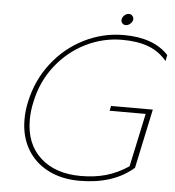

<svg xmlns="http://www.w3.org/2000/svg" viewBox="-57 -871 855 939"><g transform="rotate(5 371.0 -402.0)"><path d="M505 -791Q507 -802 517 -810.5Q527 -819 538 -819Q549 -819 556 -810.5Q563 -802 561 -791Q558 -780 548 -771.5Q538 -763 527 -763Q516 -763 509 -771.5Q502 -780 505 -791ZM74 -261Q74 -305 84 -349Q107 -456 171.5 -539Q236 -622 328 -668Q420 -714 522 -714Q669 -714 742 -635L736 -605Q699 -650 645.5 -670Q592 -690 517 -690Q423 -690 338 -648Q253 -606 192 -528.5Q131 -451 110 -349Q100 -305 100 -261Q100 -143 173.5 -76Q247 -9 372 -9Q440 -9 496 -25Q552 -41 606 -77L662 -339H485L490 -363H695L633 -72Q534 15 367 15Q280 15 213.5 -19Q147 -53 110.5 -115.5Q74 -178 74 -261Z"/></g></svg>

Font: Prompt Thin
Style: Italic
Weight: 250
Italic angle: -12°
Designer: Katatrad Team
Foundry: CadsonDemak
Version: Version 1.001